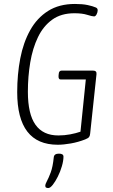

<svg xmlns="http://www.w3.org/2000/svg" viewBox="-20 -726 570 971"><path d="M272 6Q67 6 67 -260Q67 -350 82.5 -430.5Q98 -511 132.5 -573Q167 -635 223 -670.5Q279 -706 359 -706Q397 -706 423 -700.5Q449 -695 465 -688Q474 -684 474 -674Q474 -664 468.5 -653.5Q463 -643 456 -643Q446 -643 421 -651Q396 -659 356 -659Q289 -659 244 -626.5Q199 -594 172 -538Q145 -482 133 -410.5Q121 -339 121 -262Q121 -149 159.5 -95Q198 -41 275 -41Q306 -41 335 -46.5Q364 -52 387 -60L414 -324H287Q275 -324 276 -342L277 -352Q278 -369 292 -369H450Q470 -369 468 -351L436 -51Q435 -39 430.5 -33Q426 -27 411 -21Q375 -7 338 -0.5Q301 6 272 6ZM224 225Q219 225 214 223Q209 221 209 214Q209 205 217.5 189.5Q226 174 236.5 146Q247 118 252 69Q254 51 278 51Q301 51 301 66Q301 87 293 114.5Q285 142 272.5 167Q260 192 247 208.5Q234 225 224 225Z"/></svg>

Font: Asap Condensed Condensed ExtraLight
Style: Italic
Weight: 200
Width: 3
Italic angle: -6°
Designer: Pablo Cosgaya
Foundry: Omnibus-Type
Version: Version 3.001; ttfautohint (v1.8.4.7-5d5b)